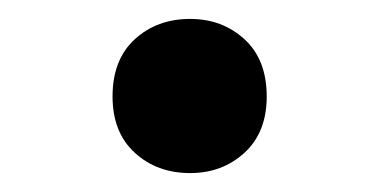

<svg xmlns="http://www.w3.org/2000/svg" viewBox="-20 -449 402 203"><path d="M181 -266Q146 -266 122.5 -287.5Q99 -309 99 -347Q99 -386 122.5 -407.5Q146 -429 181 -429Q215 -429 238.5 -407.5Q262 -386 262 -347Q262 -309 238.5 -287.5Q215 -266 181 -266Z"/></svg>

Font: Kufam SemiBold
Style: Italic
Weight: 600
Italic angle: -11°
Designer: Artur Schmal
Foundry: Original Type
Version: Version 1.301; ttfautohint (v1.8.3)